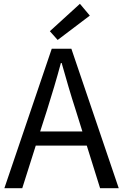

<svg xmlns="http://www.w3.org/2000/svg" viewBox="-20 -989 647 1009"><path d="M452 -907 400 -969 242 -825 283 -779ZM191 -298 227 -410C253 -493 277 -572 300 -658H304C328 -573 351 -493 378 -410L413 -298ZM506 0H604L355 -733H252L3 0H97L168 -224H436Z"/></svg>

Font: Source Han Sans KR Regular
Style: Regular
Weight: 400
Designer: Ryoko NISHIZUKA (kana & ideographs); Paul D. Hunt (Latin, Greek & Cyrillic); Wenlong ZHANG (bopomofo); Sandoll Communica
Foundry: Adobe Systems Incorporated
Version: Version 1.004;PS 1.004;hotconv 1.0.82;makeotf.lib2.5.63406